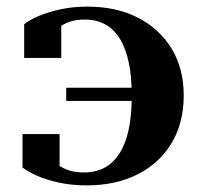

<svg xmlns="http://www.w3.org/2000/svg" viewBox="-20 -550 607 580"><path d="M407 -245H180V-285H407ZM242 10Q196 10 157.5 1.5Q119 -7 91 -19.5Q63 -32 48 -44V-145H160V-31Q153 -32 147 -36.5Q141 -41 136.5 -48Q132 -55 130 -63Q128 -71 130 -78Q139 -65 153.5 -53.5Q168 -42 188 -35.5Q208 -29 233 -29Q269 -29 296 -43.5Q323 -58 341.5 -87.5Q360 -117 369 -160Q378 -203 378 -261Q378 -318 369 -361Q360 -404 342 -433Q324 -462 297.5 -476.5Q271 -491 236 -491Q211 -491 191.5 -484.5Q172 -478 158 -467Q144 -456 134 -442Q133 -450 135 -457.5Q137 -465 141.5 -472Q146 -479 152 -483.5Q158 -488 165 -489V-375H53V-477Q68 -489 95.5 -501Q123 -513 161 -521.5Q199 -530 244 -530Q332 -530 397 -496.5Q462 -463 498.5 -403Q535 -343 535 -261Q535 -179 498.5 -118Q462 -57 396 -23.5Q330 10 242 10Z"/></svg>

Font: Roboto Serif 144pt SemiBold
Style: Regular
Weight: 600
Version: Version 1.008